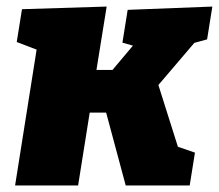

<svg xmlns="http://www.w3.org/2000/svg" viewBox="-20 -565 667 585"><path d="M26 0 106 -505 175 -382 31 -437 47 -537 305 -545 270 -328 245 -352H358L306 -332L396 -439L406 -420L353 -435L369 -535L627 -545L611 -445L534 -424L588 -453L443 -283L455 -330L528 -99L507 -123L574 -100L558 0H363L298 -242L322 -222H224L257 -245L218 0Z"/></svg>

Font: Bitter Thin Black
Style: Italic
Weight: 900
Italic angle: -9°
Version: Version 3.020